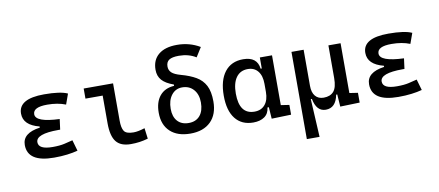

<svg xmlns="http://www.w3.org/2000/svg" viewBox="-80 -1063 3677 1609"><g transform="rotate(-10 1758.0 -258.5)"><path d="M305.7 9.8Q81.1 9.8 81.1 -136.7Q81.1 -238.3 230.5 -258.8V-268.6Q95.7 -302.7 95.7 -401.4Q95.7 -527.3 313.5 -527.3Q451.7 -527.3 512.7 -499L481 -410.6Q413.6 -437.5 324.2 -437.5Q203.6 -437.5 203.6 -377Q203.6 -308.6 407.2 -300.8L395.5 -212.4H379.9Q189 -212.4 189 -141.6Q189 -80.1 309.6 -80.1Q370.1 -80.1 409.9 -89.4Q449.7 -98.6 481 -106.9L507.8 -13.7Q468.8 -2.9 417.7 3.4Q366.7 9.8 305.7 9.8Z M959 9.8Q872.6 9.8 834.2 -39.1Q795.9 -87.9 795.9 -195.3V-431.6H649.4V-517.6H899.4V-200.2Q899.4 -138.7 917.7 -110.8Q936 -83 998 -83Q1036.1 -83 1093.8 -101.6L1105.5 -10.7Q1067.9 0 1033.2 4.9Q998.5 9.8 959 9.8Z M1466.3 9.8Q1356.4 9.8 1294.9 -47.6Q1233.4 -105 1233.4 -208Q1233.4 -298.3 1276.6 -350.8Q1319.8 -403.3 1399.4 -408.2V-419.4Q1331.5 -443.4 1300.5 -478.5Q1269.5 -513.7 1269.5 -566.9Q1269.5 -650.9 1325 -696.5Q1380.4 -742.2 1481.4 -742.2Q1588.9 -742.2 1676.8 -689.9L1627 -610.4Q1564.9 -649.4 1481.4 -649.4Q1424.3 -649.4 1398.7 -632.3Q1373 -615.2 1373 -576.7Q1373 -544.9 1395.3 -524.2Q1417.5 -503.4 1472.7 -488.3Q1545.9 -468.3 1596.9 -438.7Q1647.9 -409.2 1674.6 -358.2Q1701.2 -307.1 1701.2 -222.7Q1701.2 -112.8 1639.2 -51.5Q1577.1 9.8 1466.3 9.8ZM1467.3 -80.1Q1528.3 -80.1 1562.5 -120.1Q1596.7 -160.2 1596.7 -232.4Q1596.7 -300.8 1560.1 -342.3Q1523.4 -383.8 1462.9 -383.8Q1406.7 -383.8 1372.3 -339.6Q1337.9 -295.4 1337.9 -222.7Q1337.9 -155.3 1372.1 -117.7Q1406.2 -80.1 1467.3 -80.1Z M2001 9.8Q1902.8 9.8 1848.9 -58.3Q1794.9 -126.5 1794.9 -253.9Q1794.9 -384.3 1850.3 -455.8Q1905.8 -527.3 2006.8 -527.3Q2126.5 -527.3 2138.7 -423.8H2148.4V-517.6H2252V-93.8L2323.2 -83V0L2157.2 4.9L2150.4 -93.8H2138.7Q2133.3 -42 2096.4 -16.1Q2059.6 9.8 2001 9.8ZM2148.4 -224.6V-293Q2148.4 -362.3 2117.4 -400.9Q2086.4 -439.5 2031.2 -439.5Q1967.3 -439.5 1932.4 -391.1Q1897.5 -342.8 1897.5 -253.9Q1897.5 -78.1 2026.4 -78.1Q2084 -78.1 2116.2 -116.7Q2148.4 -155.3 2148.4 -224.6Z M2617.7 9.8Q2538.6 9.8 2517.6 -99.6H2508.3L2525.9 224.6H2417.5V-517.6H2521V-210Q2521 -153.8 2546.4 -123.3Q2571.8 -92.8 2617.7 -92.8Q2674.3 -92.8 2703.1 -126.5Q2731.9 -160.2 2731.9 -239.3V-517.6H2835.4V-93.8L2906.7 -83V0L2740.7 4.9L2733.4 -99.6H2724.1Q2703.6 9.8 2617.7 9.8Z M3235.4 9.8Q3010.7 9.8 3010.7 -136.7Q3010.7 -238.3 3160.2 -258.8V-268.6Q3025.4 -302.7 3025.4 -401.4Q3025.4 -527.3 3243.2 -527.3Q3381.3 -527.3 3442.4 -499L3410.6 -410.6Q3343.3 -437.5 3253.9 -437.5Q3133.3 -437.5 3133.3 -377Q3133.3 -308.6 3336.9 -300.8L3325.2 -212.4H3309.6Q3118.7 -212.4 3118.7 -141.6Q3118.7 -80.1 3239.3 -80.1Q3299.8 -80.1 3339.6 -89.4Q3379.4 -98.6 3410.6 -106.9L3437.5 -13.7Q3398.4 -2.9 3347.4 3.4Q3296.4 9.8 3235.4 9.8Z"/></g></svg>

Font: Cascadia Code NF
Style: Regular
Weight: 400
Monospace: yes
Designer: Aaron Bell
Foundry: Saja Typeworks
Version: Version 2404.023; ttfautohint (v1.8.4)